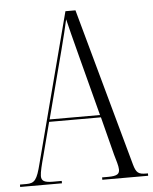

<svg xmlns="http://www.w3.org/2000/svg" viewBox="-52 -758 640 801"><g transform="rotate(-5 268.0 -357.0)"><path d="M0 0H175V-10H138C101 -10 90 -18 90 -38C90 -54 99 -89 107 -118L144 -260H361L402 -100C409 -76 417 -51 417 -37C417 -19 409 -10 369 -10H344V0H536V-10H529C496 -10 487 -17 477 -52L294 -714H252L89 -91C72 -23 62 -10 27 -10H0ZM147 -270 222 -557C237 -615 242 -636 252 -680C260 -646 270 -607 295 -511L358 -270Z"/></g></svg>

Font: Noto Serif Display ExtraCondensed Light
Style: Regular
Weight: 300
Width: 2
Designer: Monotype Design Team
Foundry: Monotype Imaging Inc.
Version: Version 2.009